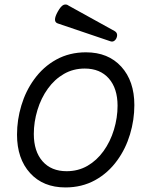

<svg xmlns="http://www.w3.org/2000/svg" viewBox="-20 -823 640 854"><path d="M131.3 -469.2Q94.2 -418 75 -354Q55.7 -290 55.7 -224.1Q55.7 -117.2 113.8 -53.2Q171.9 10.7 271 10.7Q344.2 10.7 402.8 -21.5Q461.4 -53.7 502 -110.4Q539.1 -161.6 558.3 -225.6Q577.6 -289.6 577.6 -355.5Q577.6 -462.4 519.5 -526.4Q461.4 -590.3 362.3 -590.3Q289.1 -590.3 230.5 -558.1Q171.9 -525.9 131.3 -469.2ZM502.9 -352.5Q502.9 -299.3 486.8 -246.1Q470.7 -192.9 440.4 -150.9Q410.6 -109.4 369.1 -85.4Q327.6 -61.5 276.4 -61.5Q208 -61.5 169.2 -105.7Q130.4 -149.9 130.4 -227.1Q130.4 -280.3 146.5 -333.5Q162.6 -386.7 192.9 -428.7Q222.7 -470.2 264.2 -494.1Q305.7 -518.1 356.9 -518.1Q425.3 -518.1 464.1 -473.9Q502.9 -429.7 502.9 -352.5ZM286.1 -797.4Q274.9 -806.2 262.9 -801.3Q251 -796.4 236.8 -771Q212.4 -727.1 236.8 -718.8L471.7 -639.2Q480.5 -636.2 487.8 -641.1Q495.1 -646 498.5 -654.8Q506.3 -675.3 489.3 -685.1Z"/></svg>

Font: Courier Prime Code
Style: Italic
Weight: 400
Italic angle: -10°
Designer: Alan Dague-Greene
Foundry: Quote-Unquote Apps
Version: Version 3.18